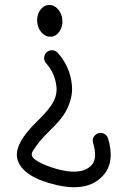

<svg xmlns="http://www.w3.org/2000/svg" viewBox="-20 -650 520 784"><path d="M421.2 -85.1Q448.8 7.2 406.6 60.2Q345.8 136.7 210.7 105.4Q75.6 74 52.3 4.4Q31.5 -58.1 133.6 -156.6Q178.6 -199.9 196.3 -231.5Q214.1 -263.1 210.4 -296.1Q205 -350.5 168.3 -391.6Q159.7 -401.2 160.3 -414.5Q160.9 -427.8 170.7 -436.7Q180.6 -445.6 193.9 -444.7Q207.1 -443.8 215.8 -434.2Q266.5 -377.6 273.6 -302.3Q278.9 -249.3 246.9 -191.8Q229.3 -161 183.9 -117.1Q138.5 -73.2 116.9 -37.6Q106.8 -24.1 110.5 -14.1Q115.7 1.7 152.4 18.3Q189 34.9 227.5 44Q320.9 65.7 356.9 20.6Q378.1 -6.6 360 -66.8Q356 -79.2 362.7 -90.8Q369.3 -102.4 381.8 -106.1Q394.2 -109.8 405.7 -103.6Q417.2 -97.5 421.2 -85.1ZM215.8 -613.5Q232.4 -595.8 234.6 -569Q236.8 -542.3 223.3 -522.1Q209.8 -501.8 188.6 -500.1Q167.4 -498.4 150.8 -516.1Q134.1 -533.9 131.9 -560.6Q129.8 -587.4 143.3 -607.6Q156.8 -627.8 178 -629.6Q199.2 -631.3 215.8 -613.5Z"/></svg>

Font: Chilanka
Style: Regular
Weight: 400
Designer: Santhosh Thottingal <santhosh.thottingal@gmail.com>
Foundry: Swathanthra Malayalam Computing(SMC)
Version: Version 1.3; 20181103